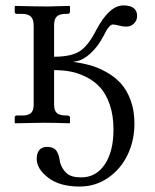

<svg xmlns="http://www.w3.org/2000/svg" viewBox="-20 -453 569 707"><path d="M360.8 -319.8Q340.8 -281.7 313.5 -256.6Q286.1 -231.4 259.8 -227.1Q257.8 -226.6 254.4 -226.1Q251 -225.6 249 -225.1Q283.2 -220.7 312.7 -212.4Q342.3 -204.1 373 -186.8Q403.8 -169.4 425.5 -145.3Q447.3 -121.1 461.2 -83.3Q475.1 -45.4 475.1 2Q475.1 64 450 116.7Q424.8 169.4 378.2 201.7Q331.5 233.9 272.9 233.9Q199.7 233.9 157.5 201.4Q115.2 168.9 115.2 131.8Q115.2 110.4 125.2 99.1Q135.3 87.9 152.8 87.9Q166.5 87.9 175.8 92.3Q185.1 96.7 189.9 105.7Q194.8 114.7 197 123.3Q199.2 131.8 201.2 145Q208.5 169.9 225.6 185.1Q242.7 200.2 278.8 200.2Q333.5 200.2 365.7 152.6Q397.9 105 397.9 23.9Q397.9 -28.3 384 -68.1Q370.1 -107.9 348.6 -131.3Q327.1 -154.8 297.1 -169.7Q267.1 -184.6 238.8 -189.7Q210.4 -194.8 179.2 -194.8V-68.8Q179.2 -45.4 189.5 -36.6Q199.7 -27.8 222.2 -27.8H226.1Q237.8 -27.8 237.8 -20V-1L235.8 1Q179.2 -1 140.1 -1L36.1 1L34.2 -1V-20Q34.2 -27.8 42 -27.8H51.8H61Q72.3 -27.8 76.2 -28.8Q91.8 -31.7 97.9 -41.3Q104 -50.8 104 -68.8V-357.9Q104 -381.8 93.8 -391.8Q83.5 -401.9 61 -401.9H51.8H42Q34.2 -401.9 34.2 -410.2V-429.2L36.1 -431.2Q116.2 -429.2 154.8 -429.2L235.8 -431.2L237.8 -429.2V-410.2Q237.8 -406.7 235.4 -404.3Q232.9 -401.9 230 -401.9H222.2Q199.7 -401.9 189.5 -392.6Q179.2 -383.3 179.2 -359.9V-244.1Q243.2 -244.1 274.7 -265.1Q306.2 -286.1 335.9 -345.2Q379.9 -426.3 424.8 -432.1Q427.7 -433.1 434.1 -433.1Q484.9 -433.1 484.9 -394Q484.9 -378.4 473.6 -366.7Q462.4 -355 444.8 -355Q442.4 -355 437.7 -355.5Q433.1 -356 431.2 -356Q411.6 -359.9 404.8 -361.8Q400.9 -362.8 396 -362.8Q389.6 -362.8 383.1 -355.7Q376.5 -348.6 372.3 -341.6Q368.2 -334.5 360.8 -319.8Z"/></svg>

Font: Common Serif
Style: Regular
Weight: 400
Designer: Philipp H. Poll, Khaled Hosny
Foundry: Stefan Peev, Context Ltd.
Version: Version 1.026